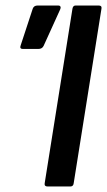

<svg xmlns="http://www.w3.org/2000/svg" viewBox="-20 -675 388 695"><path d="M152.1 0Q139.9 0 141.7 -11.4L242.3 -643.6Q244.3 -655 253.3 -655H337.4Q349.3 -655 347.3 -643.6L246.7 -11.4Q245.3 0 234.7 0ZM62.5 -497.8Q49.7 -497.8 55.1 -511.6L98.5 -643.6Q102.6 -655 116 -655H190.5Q197.3 -655 198.9 -650.7Q200.5 -646.4 197.7 -640.6L138 -509.2Q132.8 -497.8 118.7 -497.8Z"/></svg>

Font: Sofia Sans Condensed
Style: Italic
Weight: 400
Italic angle: -9°
Designer: Botio Nikoltchev, Ani Petrova
Foundry: lettersoup
Version: Version 4.101